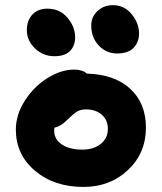

<svg xmlns="http://www.w3.org/2000/svg" viewBox="-20 -759 633 751"><path d="M438 -549.8Q395.5 -549.8 366.2 -581.1Q336.9 -612.3 336.9 -659.2Q336.9 -693.4 361.6 -716.1Q386.2 -738.8 421.9 -738.8Q466.3 -738.8 495.1 -703.4Q523.9 -668 523.9 -627.9Q523.9 -595.2 502.9 -572.5Q481.9 -549.8 438 -549.8ZM192.9 -539.1Q148.4 -539.1 116.7 -569.8Q85 -600.6 85 -641.1Q85 -679.2 106.7 -702.1Q128.4 -725.1 165 -725.1Q213.9 -725.1 243.9 -689.7Q273.9 -654.3 273.9 -612.8Q273.9 -580.6 254.2 -559.8Q234.4 -539.1 192.9 -539.1ZM306.2 -27.8Q191.4 -27.8 116.7 -91.3Q42 -154.8 42 -252Q42 -310.1 77.1 -365.2Q112.3 -420.4 165.5 -453.6Q218.8 -486.8 270 -486.8Q302.7 -486.8 319.8 -471.2Q429.2 -467.8 490 -411.1Q550.8 -354.5 550.8 -259.8Q550.8 -160.2 480.7 -94Q410.6 -27.8 306.2 -27.8ZM191.9 -248Q191.9 -214.4 221.7 -194.1Q251.5 -173.8 301.8 -173.8Q346.2 -173.8 374 -196Q401.9 -218.3 401.9 -254.9Q401.9 -289.6 378.2 -310.3Q354.5 -331.1 315.9 -331.1Q295.4 -331.1 281 -322.3Q266.6 -313.5 245.1 -292Q216.8 -263.7 192.9 -259.8Q191.9 -255.9 191.9 -248Z"/></svg>

Font: Shantell Sans Irregular
Style: Bold
Weight: 700
Designer: Stephen Nixon, Anya Danilova, Shantell Martin
Foundry: Arrow Type
Version: Version 1.006;[9816181b4]